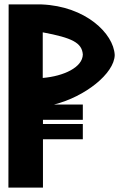

<svg xmlns="http://www.w3.org/2000/svg" viewBox="-20 -847 552 867"><path d="M18 0H174V-218H354V-287H174V-306H354V-375H224C364 -410 496 -515 498 -598V-599C493 -696 366 -819 168 -827H19ZM173 -701C306 -676 350 -654 354 -601C353 -543 268 -503 173 -495Z"/></svg>

Font: Ny Stormning
Style: Hf
Weight: 700
Designer: Robert Jablonski, Mew Too
Foundry: Cannot Into Space Fonts
Version: Version 0.90